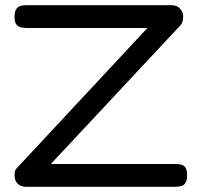

<svg xmlns="http://www.w3.org/2000/svg" viewBox="-20 -709 777 740"><path d="M81 11Q61 11 48.5 -0.5Q36 -12 36 -35Q36 -42 37.5 -48.5Q39 -55 44 -60L548 -601H86Q72 -601 60.5 -603.5Q49 -606 42.5 -615.5Q36 -625 36 -643Q36 -663 42 -673Q48 -683 58.5 -686Q69 -689 83 -689H641Q662 -689 674 -675.5Q686 -662 686 -646Q686 -635 683.5 -626Q681 -617 675 -611L176 -77H656Q670 -77 680 -74Q690 -71 695.5 -62Q701 -53 701 -34Q701 -14 695 -4.5Q689 5 679 8Q669 11 654 11Z"/></svg>

Font: Fredoka SemiExpanded
Style: Regular
Weight: 400
Width: 6
Designer: Ben Nathan
Foundry: Milena B. Brandão, Ben Nathan
Version: Version 2.001